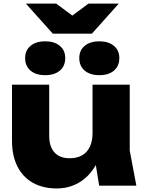

<svg xmlns="http://www.w3.org/2000/svg" viewBox="-20 -1051 820 1087"><path d="M48 -251.7V-571.8H258.6V-282.1Q258.6 -220.7 288.5 -187.9Q318.4 -155.1 374.6 -155.1Q415.6 -155.1 444.6 -171.6Q473.6 -188.1 488.7 -220Q503.9 -251.8 503.9 -297.1L568.4 -263.7Q557.2 -174.5 519.5 -111.5Q481.9 -48.5 425.6 -16.3Q369.2 15.9 301.5 15.9Q222.5 15.9 165.2 -16.7Q108 -49.4 78 -110Q48 -170.6 48 -251.7ZM503.9 -230.6V-571.8H714.5V-198.3L752 0H541.5ZM122.3 -722.7Q122.3 -766.4 153.3 -791.8Q184.2 -817.1 235.8 -817.1Q287.4 -817.1 318.3 -791.8Q349.3 -766.4 349.3 -722.7Q349.3 -676.8 318.7 -651.1Q288 -625.4 235.8 -625.4Q183.5 -625.4 152.9 -651.1Q122.3 -676.8 122.3 -722.7ZM428.9 -722.7Q428.9 -766.4 459.9 -791.8Q490.8 -817.1 542.4 -817.1Q593.7 -817.1 624.6 -791.6Q655.6 -766.1 655.6 -722.7Q655.6 -676.8 625.1 -651.1Q594.7 -625.4 542.4 -625.4Q490.2 -625.4 459.6 -651.1Q428.9 -676.8 428.9 -722.7ZM278.9 -860.5 126.4 -1030.7H298L438.4 -926.7H340.8L481.2 -1030.7H652.5L500.3 -860.5Z"/></svg>

Font: Unbounded Variable
Style: Regular
Weight: 400
Designer: Luke Prowse, Jean-Baptiste Morizot, Fátima Lázaro, Florian Runge
Foundry: NaN
Version: Version 1.600;FEAKit 1.0